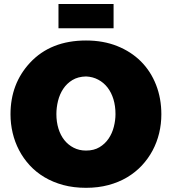

<svg xmlns="http://www.w3.org/2000/svg" viewBox="-20 -900 838 936"><path d="M265.1 -880.4H533.7V-762.2H265.1ZM31.2 -342.8Q31.2 -491.7 126 -593.8Q227.1 -702.6 399.4 -702.6Q483.4 -702.6 551.3 -675.5Q619.1 -648.4 667 -600.6Q714.8 -552.7 740.7 -486.6Q766.6 -420.4 766.6 -342.8Q766.6 -295.9 755.9 -251Q745.1 -206.1 723.9 -166.3Q702.6 -126.5 671.4 -93Q640.1 -59.6 599.4 -35.4Q558.6 -11.2 508.5 2.2Q458.5 15.6 399.4 15.6Q338.9 15.6 288.3 2Q237.8 -11.7 196.8 -36.1Q155.8 -60.5 124.8 -94.2Q93.8 -127.9 73 -167.7Q52.2 -207.5 41.7 -252Q31.2 -296.4 31.2 -342.8ZM399.4 -166Q438 -166 465.1 -182.4Q492.2 -198.7 509.5 -224.4Q526.9 -250 534.9 -281.7Q543 -313.5 543 -343.8Q543 -383.3 533 -416.3Q522.9 -449.2 504.2 -473.4Q485.4 -497.6 458.7 -511.7Q432.1 -525.9 399.4 -527.3Q360.4 -526.4 333 -509.8Q305.7 -493.2 288.3 -467Q271 -440.9 262.9 -408.4Q254.9 -376 254.9 -343.8Q254.9 -305.7 264.9 -273.2Q274.9 -240.7 293.7 -217Q312.5 -193.4 339.4 -179.7Q366.2 -166 399.4 -166Z"/></svg>

Font: Paytone One
Style: Regular
Weight: 400
Designer: vernon adams
Foundry: vernon adams
Version: 1.000